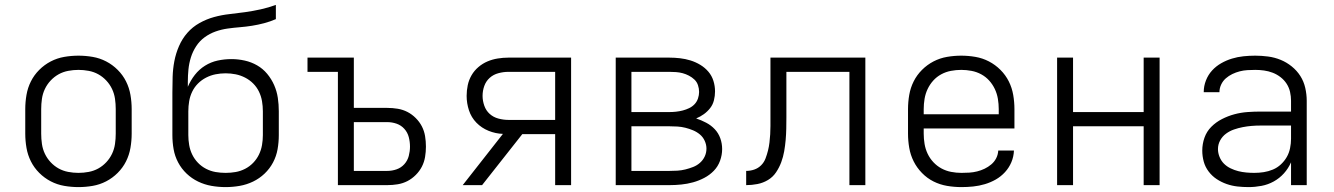

<svg xmlns="http://www.w3.org/2000/svg" viewBox="-20 -755 5440 783"><path d="M300 8Q271 8 242 3Q213 -2 187 -15.5Q161 -29 140 -50Q119 -71 106 -97Q93 -123 88 -152Q83 -181 83 -210V-310Q83 -339 88 -368Q93 -397 106 -423Q119 -449 140 -470Q161 -491 187 -504.5Q213 -518 242 -523Q271 -528 300 -528Q329 -528 358 -523Q387 -518 413 -504.5Q439 -491 460 -470Q481 -449 494 -423Q507 -397 512 -368Q517 -339 517 -310V-210Q517 -181 512 -152Q507 -123 494 -97Q481 -71 460 -50Q439 -29 413 -15.5Q387 -2 358 3Q329 8 300 8ZM300 -50Q321 -50 342 -54Q363 -58 381 -68Q399 -78 413.5 -93.5Q428 -109 437 -128Q446 -147 449 -168Q452 -189 452 -210V-310Q452 -331 449 -352Q446 -373 437 -392Q428 -411 413.5 -426.5Q399 -442 381 -452Q363 -462 342 -466Q321 -470 300 -470Q279 -470 258 -466Q237 -462 219 -452Q201 -442 186.5 -426.5Q172 -411 163 -392Q154 -373 151 -352Q148 -331 148 -310V-210Q148 -189 151 -168Q154 -147 163 -128Q172 -109 186.5 -93.5Q201 -78 219 -68Q237 -58 258 -54Q279 -50 300 -50Z M900 8Q871 8 842.5 3Q814 -2 788 -14.5Q762 -27 741 -47Q720 -67 706.5 -92.5Q693 -118 688 -146.5Q683 -175 683 -204V-377Q683 -409 684 -441.5Q685 -474 691 -505.5Q697 -537 710 -567Q723 -597 744 -621Q765 -645 793.5 -661Q822 -677 853 -685.5Q884 -694 916 -697.5Q948 -701 980 -705.5Q1012 -710 1043.5 -717Q1075 -724 1105 -735V-677Q1082 -667 1057.5 -660.5Q1033 -654 1008 -650Q983 -646 958 -644Q933 -642 908 -638.5Q883 -635 859 -626.5Q835 -618 814.5 -603Q794 -588 780 -566.5Q766 -545 758.5 -521Q751 -497 748.5 -472Q746 -447 746 -422V-401Q757 -427 774.5 -449.5Q792 -472 816 -487Q840 -502 867.5 -508Q895 -514 924 -514Q951 -514 978 -508Q1005 -502 1028.5 -488.5Q1052 -475 1069.5 -454Q1087 -433 1098 -408Q1109 -383 1113 -356Q1117 -329 1117 -301V-204Q1117 -175 1112 -146.5Q1107 -118 1093.5 -92.5Q1080 -67 1059 -47Q1038 -27 1012 -14.5Q986 -2 957.5 3Q929 8 900 8ZM900 -50Q921 -50 941 -53.5Q961 -57 979.5 -66.5Q998 -76 1012.5 -91Q1027 -106 1036 -124.5Q1045 -143 1048.5 -163.5Q1052 -184 1052 -204V-301Q1052 -322 1048.5 -342.5Q1045 -363 1036 -381.5Q1027 -400 1012.5 -414.5Q998 -429 979.5 -438.5Q961 -448 941 -452Q921 -456 900 -456Q879 -456 859 -452Q839 -448 820.5 -438.5Q802 -429 787.5 -414.5Q773 -400 764 -381.5Q755 -363 751.5 -342.5Q748 -322 748 -301V-204Q748 -184 751.5 -163.5Q755 -143 764 -124.5Q773 -106 787.5 -91Q802 -76 820.5 -66.5Q839 -57 859 -53.5Q879 -50 900 -50Z M1358 0V-462H1234V-520H1423V-315H1559Q1581 -315 1602 -311.5Q1623 -308 1641.5 -298.5Q1660 -289 1675.5 -273.5Q1691 -258 1700.5 -239.5Q1710 -221 1713.5 -200Q1717 -179 1717 -157Q1717 -136 1713.5 -115Q1710 -94 1700.5 -75.5Q1691 -57 1675.5 -41.5Q1660 -26 1641.5 -16.5Q1623 -7 1602 -3.5Q1581 0 1559 0ZM1559 -58Q1579 -58 1597.5 -64.5Q1616 -71 1629 -85.5Q1642 -100 1647 -119Q1652 -138 1652 -157Q1652 -177 1647 -196Q1642 -215 1629 -229.5Q1616 -244 1597.5 -250.5Q1579 -257 1559 -257H1423V-58Z M1946 0H1867L2031 -209Q2001 -210 1972.5 -221.5Q1944 -233 1923 -254.5Q1902 -276 1892.5 -305Q1883 -334 1883 -364Q1883 -386 1887.5 -407.5Q1892 -429 1903 -448Q1914 -467 1931 -481.5Q1948 -496 1968 -504.5Q1988 -513 2010 -516.5Q2032 -520 2053 -520H2309V0H2244V-208H2110ZM2053 -266H2244V-462H2053Q2033 -462 2012.5 -456.5Q1992 -451 1977 -437.5Q1962 -424 1955 -404.5Q1948 -385 1948 -364Q1948 -344 1955 -324Q1962 -304 1977 -290.5Q1992 -277 2012.5 -271.5Q2033 -266 2053 -266Z M2491 0V-520H2710Q2731 -520 2753 -517.5Q2775 -515 2796 -508.5Q2817 -502 2836 -490.5Q2855 -479 2869 -462.5Q2883 -446 2889.5 -425Q2896 -404 2896 -382Q2896 -364 2891.5 -346Q2887 -328 2876 -314Q2865 -300 2850.5 -289.5Q2836 -279 2819 -272Q2840 -265 2860 -254.5Q2880 -244 2895 -228Q2910 -212 2917.5 -191Q2925 -170 2925 -147Q2925 -123 2916.5 -99.5Q2908 -76 2891 -58.5Q2874 -41 2852 -29.5Q2830 -18 2806.5 -11.5Q2783 -5 2758.5 -2.5Q2734 0 2710 0ZM2555 -298H2710Q2723 -298 2737 -299.5Q2751 -301 2764.5 -304.5Q2778 -308 2790.5 -314Q2803 -320 2812.5 -330Q2822 -340 2826.5 -353.5Q2831 -367 2831 -380Q2831 -394 2826.5 -407.5Q2822 -421 2812 -430.5Q2802 -440 2789.5 -446.5Q2777 -453 2764 -456.5Q2751 -460 2737 -461Q2723 -462 2710 -462H2555ZM2555 -58H2710Q2726 -58 2742.5 -59Q2759 -60 2775 -64Q2791 -68 2806.5 -74Q2822 -80 2834.5 -91Q2847 -102 2854 -117Q2861 -132 2861 -149Q2861 -165 2854 -180.5Q2847 -196 2834.5 -206.5Q2822 -217 2806.5 -223.5Q2791 -230 2775 -234Q2759 -238 2742.5 -239Q2726 -240 2710 -240H2555Z M3023 0V-58Q3040 -58 3056 -63.5Q3072 -69 3084 -81Q3096 -93 3102 -109Q3108 -125 3112 -141Q3116 -157 3118 -174Q3120 -191 3121 -207.5Q3122 -224 3122 -241Q3122 -258 3122 -275V-520H3509V0H3444V-462H3187V-277Q3187 -253 3186.5 -230Q3186 -207 3184 -184Q3182 -161 3178 -138Q3174 -115 3166 -93.5Q3158 -72 3145 -52.5Q3132 -33 3112 -21Q3092 -9 3069 -4.5Q3046 0 3023 0Z M3901 8Q3871 8 3842 3Q3813 -2 3787 -15Q3761 -28 3740 -49.5Q3719 -71 3706 -97Q3693 -123 3688 -152Q3683 -181 3683 -210V-310Q3683 -339 3688 -368Q3693 -397 3706 -423Q3719 -449 3740 -470Q3761 -491 3787 -504.5Q3813 -518 3842 -523Q3871 -528 3900 -528Q3929 -528 3958 -523Q3987 -518 4013 -504.5Q4039 -491 4060 -470Q4081 -449 4094 -423Q4107 -397 4112 -368Q4117 -339 4117 -310V-231H3747V-210Q3747 -189 3750.5 -168Q3754 -147 3763 -128Q3772 -109 3786.5 -93.5Q3801 -78 3819.5 -68Q3838 -58 3859 -54Q3880 -50 3901 -50Q3917 -50 3933 -51Q3949 -52 3965 -56Q3981 -60 3995.5 -67Q4010 -74 4022.5 -84.5Q4035 -95 4042.5 -109.5Q4050 -124 4051 -141H4115Q4114 -116 4104.5 -93.5Q4095 -71 4078.5 -53Q4062 -35 4041 -23Q4020 -11 3996.5 -4Q3973 3 3949 5.5Q3925 8 3901 8ZM3747 -289H4053V-310Q4053 -331 4049.5 -352Q4046 -373 4037 -392Q4028 -411 4014 -426.5Q4000 -442 3981.5 -452Q3963 -462 3942 -466Q3921 -470 3900 -470Q3879 -470 3858 -466Q3837 -462 3818.5 -452Q3800 -442 3786 -426.5Q3772 -411 3763 -392Q3754 -373 3750.5 -352Q3747 -331 3747 -310Z M4291 0V-520H4356V-298H4644V-520H4709V0H4644V-240H4356V0Z M5072 8Q5049 8 5026.5 5.5Q5004 3 4982.5 -4.5Q4961 -12 4942 -24.5Q4923 -37 4909 -55.5Q4895 -74 4889 -96Q4883 -118 4883 -141Q4883 -168 4892 -193.5Q4901 -219 4920 -238Q4939 -257 4963.5 -269.5Q4988 -282 5014 -289Q5040 -296 5067 -298Q5094 -300 5121 -300H5245V-344Q5245 -362 5241 -380Q5237 -398 5227 -413.5Q5217 -429 5202 -440.5Q5187 -452 5170 -458.5Q5153 -465 5135 -467.5Q5117 -470 5099 -470Q5083 -470 5067 -469Q5051 -468 5035.5 -464Q5020 -460 5005.5 -453Q4991 -446 4979 -435.5Q4967 -425 4960 -410Q4953 -395 4953 -379H4889V-380Q4889 -404 4898 -427Q4907 -450 4923 -467.5Q4939 -485 4960 -497Q4981 -509 5004 -516Q5027 -523 5051 -525.5Q5075 -528 5099 -528Q5125 -528 5151.5 -524.5Q5178 -521 5202.5 -511Q5227 -501 5248 -484Q5269 -467 5283 -445Q5297 -423 5303 -396.5Q5309 -370 5309 -344V0H5245V-93Q5234 -68 5216 -48Q5198 -28 5174.5 -15Q5151 -2 5124.5 3Q5098 8 5072 8ZM5095 -50Q5115 -50 5134 -53Q5153 -56 5171 -63.5Q5189 -71 5203.5 -84.5Q5218 -98 5227.5 -114.5Q5237 -131 5241 -150.5Q5245 -170 5245 -189V-243H5121Q5102 -243 5084 -241.5Q5066 -240 5048 -236.5Q5030 -233 5012.5 -227Q4995 -221 4980 -210Q4965 -199 4956 -182.5Q4947 -166 4947 -147Q4947 -131 4953.5 -115Q4960 -99 4971.5 -87.5Q4983 -76 4998.5 -68.5Q5014 -61 5030 -57Q5046 -53 5062.5 -51.5Q5079 -50 5095 -50Z"/></svg>

Font: Iosevka Light Extended
Style: Regular
Weight: 300
Width: 7
Monospace: yes
Designer: Belleve Invis
Foundry: Belleve Invis
Version: Version 32.5.0; ttfautohint (v1.8.4)